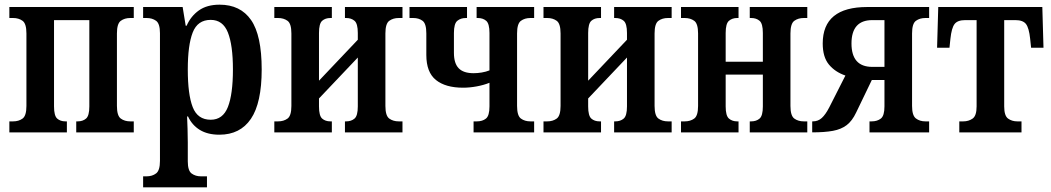

<svg xmlns="http://www.w3.org/2000/svg" viewBox="-20 -566 4496 821"><path d="M20 0V-47H36Q60 -47 76.5 -59Q93 -71 93 -113V-423Q93 -465 76.5 -477Q60 -489 36 -489H20V-536H552V-489H537Q513 -489 496.5 -477Q480 -465 480 -423V-113Q480 -71 496.5 -59Q513 -47 537 -47H552V0H306V-47H312Q334 -47 348 -59Q362 -71 362 -111V-480H211V-111Q211 -71 224.5 -59Q238 -47 260 -47H266V0Z M592 235V188H607Q631 188 647.5 175.5Q664 163 664 122V-424Q664 -465 647.5 -477Q631 -489 607 -489H592V-536H761L774 -456H778Q796 -497 830.5 -521.5Q865 -546 919 -546Q1008 -546 1053.5 -480.5Q1099 -415 1099 -269Q1099 -126 1053 -58Q1007 10 918 10Q868 10 834.5 -10.5Q801 -31 784 -68H780Q781 -45 782 -15Q783 15 783 43V124Q783 164 799.5 176Q816 188 839 188H865V235ZM881 -54Q933 -54 954.5 -108.5Q976 -163 976 -269Q976 -373 954.5 -427Q933 -481 881 -481Q825 -481 804 -427Q783 -373 783 -269Q783 -162 804 -108Q825 -54 881 -54Z M1153 0V-47H1169Q1193 -47 1209.5 -59Q1226 -71 1226 -113V-423Q1226 -465 1209.5 -477Q1193 -489 1169 -489H1153V-536H1399V-489H1393Q1371 -489 1357.5 -477Q1344 -465 1344 -425V-221L1510 -396V-425Q1510 -465 1496 -477Q1482 -489 1460 -489H1455V-536H1701V-489H1685Q1661 -489 1644.5 -477Q1628 -465 1628 -423V-113Q1628 -71 1644.5 -59Q1661 -47 1685 -47H1701V0H1455V-47H1460Q1482 -47 1496 -59Q1510 -71 1510 -111V-320L1344 -145V-111Q1344 -71 1357.5 -59Q1371 -47 1393 -47H1399V0Z M2005 0V-47H2019Q2043 -47 2058 -59Q2073 -71 2073 -111V-212Q2048 -202 2018 -196.5Q1988 -191 1960 -191Q1885 -191 1844 -224Q1803 -257 1803 -331V-423Q1803 -465 1787 -477Q1771 -489 1747 -489H1731V-536H1977V-489H1972Q1950 -489 1935.5 -477Q1921 -465 1921 -425V-340Q1921 -295 1941.5 -274Q1962 -253 2005 -253Q2022 -253 2040 -256Q2058 -259 2073 -265V-425Q2073 -465 2059 -477Q2045 -489 2023 -489H2018V-536H2264V-489H2248Q2224 -489 2207.5 -477Q2191 -465 2191 -423V-113Q2191 -71 2207.5 -59Q2224 -47 2248 -47H2264V0Z M2304 0V-47H2320Q2344 -47 2360.5 -59Q2377 -71 2377 -113V-423Q2377 -465 2360.5 -477Q2344 -489 2320 -489H2304V-536H2550V-489H2544Q2522 -489 2508.5 -477Q2495 -465 2495 -425V-221L2661 -396V-425Q2661 -465 2647 -477Q2633 -489 2611 -489H2606V-536H2852V-489H2836Q2812 -489 2795.5 -477Q2779 -465 2779 -423V-113Q2779 -71 2795.5 -59Q2812 -47 2836 -47H2852V0H2606V-47H2611Q2633 -47 2647 -59Q2661 -71 2661 -111V-320L2495 -145V-111Q2495 -71 2508.5 -59Q2522 -47 2544 -47H2550V0Z M2892 0V-47H2908Q2932 -47 2948.5 -59Q2965 -71 2965 -113V-423Q2965 -465 2948.5 -477Q2932 -489 2908 -489H2892V-536H3138V-489H3132Q3111 -489 3097 -477Q3083 -465 3083 -425V-302H3242V-425Q3242 -465 3228 -477Q3214 -489 3192 -489H3186V-536H3432V-489H3417Q3393 -489 3376.5 -477Q3360 -465 3360 -423V-113Q3360 -71 3376.5 -59Q3393 -47 3417 -47H3432V0H3186V-47H3192Q3214 -47 3228 -59Q3242 -71 3242 -111V-247H3083V-111Q3083 -71 3097 -59Q3111 -47 3132 -47H3138V0Z M3453 0V-47H3456Q3478 -47 3494 -61.5Q3510 -76 3526 -107L3595 -243Q3551 -258 3524.5 -290Q3498 -322 3498 -380Q3498 -536 3688 -536H3953V-489H3937Q3913 -489 3896.5 -477Q3880 -465 3880 -423V-113Q3880 -72 3896.5 -59.5Q3913 -47 3937 -47H3953V0H3698V-47H3707Q3731 -47 3746.5 -59Q3762 -71 3762 -111V-224H3708L3641 -85Q3624 -49 3600.5 -31Q3577 -13 3541.5 -6.5Q3506 0 3453 0ZM3710 -280H3762V-480H3710Q3621 -480 3621 -380Q3621 -280 3710 -280Z M4082 0V-47H4099Q4122 -47 4139 -59Q4156 -71 4156 -111V-480H4107Q4075 -480 4062 -463.5Q4049 -447 4044 -400L4040 -362H3987L3992 -536H4437L4442 -362H4389L4385 -400Q4380 -447 4367 -463.5Q4354 -480 4322 -480H4274V-111Q4274 -71 4290.5 -59Q4307 -47 4330 -47H4348V0Z"/></svg>

Font: Noto Serif Condensed SemiBold
Style: Regular
Weight: 600
Width: 3
Designer: Monotype Design Team
Foundry: Monotype Imaging Inc.
Version: Version 2.013